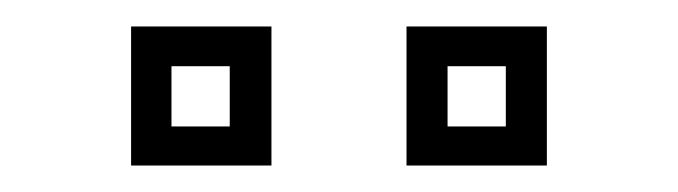

<svg xmlns="http://www.w3.org/2000/svg" viewBox="-20 -691 512 145"><path d="M287 -566V-671H393V-566ZM79 -566V-671H185V-566ZM109.5 -595.5H153.5V-641H109.5ZM318 -595.5H362V-641H318Z"/></svg>

Font: Tourney Condensed
Style: Regular
Weight: 400
Width: 3
Designer: Tyler Finck
Foundry: Etcetera Type Co
Version: Version 1.010; ttfautohint (v1.8.3)